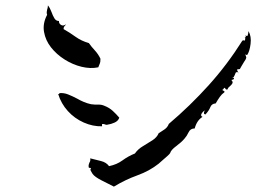

<svg xmlns="http://www.w3.org/2000/svg" viewBox="-20 -701 1040 713"><path d="M903 -585Q914 -566 910.5 -538Q907 -510 898 -497Q897 -496 894.5 -497.5Q892 -499 892 -500Q891 -497 893 -493Q894 -491 894.5 -488.5Q895 -486 892 -480Q892 -480 886.5 -471.5Q881 -463 876 -454Q871 -445 871 -445Q870 -444 866 -444Q861 -444 860 -442Q861 -440 864 -433Q866 -429 866.5 -428Q867 -427 863 -433Q857 -434 855 -430.5Q853 -427 852 -423Q850 -419 848.5 -416Q847 -413 842 -413Q848 -413 849 -409.5Q850 -406 839 -404Q846 -397 843 -391.5Q840 -386 834 -381Q831 -379 828.5 -376Q826 -373 825 -369Q819 -367 817 -372Q815 -375 813 -375Q811 -374 810.5 -371.5Q810 -369 807 -369Q805 -365 810 -364Q815 -363 813 -358Q804 -352 796.5 -341.5Q789 -331 781 -317Q766 -316 761 -303Q756 -290 743 -276Q736 -277 737.5 -283.5Q739 -290 743 -291Q736 -290 729.5 -280.5Q723 -271 732 -267Q711 -254 703 -224Q687 -224 680.5 -210Q674 -196 665 -186Q654 -173 634.5 -158.5Q615 -144 612 -133Q611 -130 601.5 -121.5Q592 -113 582 -104.5Q572 -96 569 -93Q535 -66 490.5 -50Q446 -34 403 -8Q383 -18 357.5 -31Q332 -44 324 -55Q321 -59 317.5 -66Q314 -73 318 -75Q318 -77 315 -77.5Q312 -78 310 -78Q308 -85 309.5 -89.5Q311 -94 312 -97Q314 -100 315 -103.5Q316 -107 315 -113Q335 -108 355 -103Q375 -98 385 -84Q414 -90 435 -105.5Q456 -121 481 -131Q492 -147 510.5 -158Q529 -169 546 -180Q563 -191 569 -206Q580 -213 591 -220.5Q602 -228 607 -241Q686 -308 755 -384.5Q824 -461 880 -550Q883 -552 886 -551Q888 -550 889 -550Q891 -557 891 -557Q891 -557 889 -564Q893 -562 893 -562Q894 -562 893 -564Q892 -566 892 -570Q898 -565 899.5 -569Q901 -573 902 -578Q902 -584 903 -585ZM353 -483Q353 -470 351 -466Q349 -462 345 -451Q316 -445 283 -453Q250 -461 220 -480Q190 -499 169.5 -525Q149 -551 143.5 -582.5Q138 -614 155 -646Q153 -652 153.5 -656Q154 -660 155 -665Q156 -668 157 -672Q158 -676 158 -681Q166 -671 171 -657Q176 -643 182 -633Q188 -623 199 -623Q198 -614 206.5 -608.5Q215 -603 225 -611Q223 -607 219.5 -603.5Q216 -600 216 -593Q239 -580 260.5 -564.5Q282 -549 310 -541Q319 -528 332 -514Q345 -500 353 -483ZM423 -264Q419 -252 406 -246Q393 -240 379 -238Q376 -237 372.5 -238Q369 -239 367 -240Q362 -241 360 -240.5Q358 -240 359 -232Q325 -231 291 -246Q257 -261 232 -288.5Q207 -316 196 -352Q200 -351 200.5 -353Q201 -355 199 -355Q216 -357 232.5 -350.5Q249 -344 266 -335Q278 -328 291 -322.5Q304 -317 318 -314Q332 -312 344.5 -312.5Q357 -313 368 -308Q386 -301 399 -289Q412 -277 423 -264Z"/></svg>

Font: Yuji Mai
Style: Regular
Weight: 400
Designer: Kataoka Yuji
Foundry: Kinuta Font Factory
Version: Version 3.002